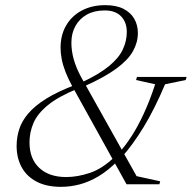

<svg xmlns="http://www.w3.org/2000/svg" viewBox="-20 -715 744 745"><path d="M453 -106 437.5 -91.5Q400 -53.5 362.8 -31.2Q325.5 -9 289 0.5Q252.5 10 216.5 10Q160.5 10 122 -10.2Q83.5 -30.5 64 -66.2Q44.5 -102 44.5 -149Q44.5 -182 54.5 -213.5Q64.5 -245 89.8 -274.8Q115 -304.5 160 -332.5Q205 -360.5 274.5 -386.5L300.5 -397Q366 -428 403.5 -459Q441 -490 456.5 -523Q472 -556 472 -591Q472 -628.5 450 -651.5Q428 -674.5 386 -674.5Q346 -674.5 317.2 -658.5Q288.5 -642.5 272.8 -614.2Q257 -586 257 -549.5Q257 -517.5 266.2 -484.5Q275.5 -451.5 295 -415.5L510 -31.5L601.5 -11.5L598.5 0H471L261 -379Q244.5 -409.5 234.2 -435.8Q224 -462 219.5 -485.5Q215 -509 215 -529.5Q215 -579.5 237 -616.8Q259 -654 298 -674.5Q337 -695 388.5 -695Q431 -695 459 -680.8Q487 -666.5 501 -642Q515 -617.5 515 -587Q515 -550.5 496 -516.5Q477 -482.5 432 -449.2Q387 -416 308 -380.5L279 -370Q206 -340 165.8 -307Q125.5 -274 110 -238Q94.5 -202 94.5 -162Q94.5 -99 132.5 -63.5Q170.5 -28 237 -28Q280.5 -28 329 -44.2Q377.5 -60.5 425.5 -107L440.5 -121Q466 -148.5 490.5 -186.5Q515 -224.5 538.2 -274.8Q561.5 -325 582 -388L508 -404.5L511.5 -416.5H704L700.5 -404.5L620.5 -388Q579.5 -291 537 -221.5Q494.5 -152 453 -106Z"/></svg>

Font: Newsreader 36pt Light
Style: Italic
Weight: 300
Italic angle: -17°
Designer: Hugues Gentile
Foundry: Production Type
Version: Version 1.003